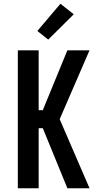

<svg xmlns="http://www.w3.org/2000/svg" viewBox="-20 -1003 540 1023"><path d="M75 0V-735H186V-416H208L339 -735H457L298 -368L457 0H339L208 -320H186V0ZM237 -792 179 -838 302 -983 373 -927Z"/></svg>

Font: Iosevka SS18
Style: Bold
Weight: 700
Monospace: yes
Designer: Belleve Invis
Foundry: Belleve Invis
Version: Version 25.1.1; ttfautohint (v1.8.4)